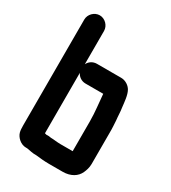

<svg xmlns="http://www.w3.org/2000/svg" viewBox="-201 -875 930 1043"><g transform="rotate(30 263.5 -353.5)"><path d="M230 -412H341V-411C345 -357 353 -306 353 -246V-59H276C255 -59 232 -63 214 -63C205 -65 196 -66 185 -65C182 -66 178 -67 174 -68V-447C183 -428 203 -412 230 -412ZM112 -772C79 -772 50 -743 50 -710V-46C50 -28 51 -14 54 -3C61 23 90 51 123 51H131C151 54 170 60 192 59C217 62 247 65 276 65H362C412 65 448 42 463 8C470 -7 477 -28 477 -50V-244C477 -261 477 -275 476 -288L474 -322C471 -345 471 -376 467 -398C463 -433 460 -473 446 -498C436 -517 411 -536 382 -536H230C203 -536 183 -520 174 -501V-710C174 -743 145 -772 112 -772Z"/></g></svg>

Font: Electronic
Style: Thk
Weight: 900
Version: Version 1.011